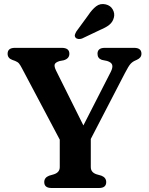

<svg xmlns="http://www.w3.org/2000/svg" viewBox="-20 -939 742 959"><path d="M510.5 -29.5Q510.5 0 474.5 0H237.5Q201 0 201 -29.5Q201 -52 225.5 -61.5L249.5 -68.5Q278.5 -78 278.5 -104.5V-241.5L90.5 -596.5Q81.5 -614 75 -621.8Q68.5 -629.5 56 -634.5L41 -640Q18 -648.5 18 -670.5Q18 -700 54.5 -700H288.5Q326.5 -700 326.5 -670.5Q326.5 -646.5 298.5 -638L277.5 -634Q256.5 -627.5 253.2 -617.2Q250 -607 260 -586.5L396.5 -312.5L533.5 -580.5Q544 -601.5 540.5 -614.5Q537 -627.5 515 -634.5L488.5 -640Q467 -647.5 467 -670.5Q467 -700 503.5 -700H650Q686.5 -700 686.5 -670.5Q686.5 -650.5 664 -640.5L656.5 -637Q643 -631.5 632.8 -620.8Q622.5 -610 604 -574L433.5 -245V-104.5Q433.5 -78 462 -68.5L486.5 -61.5Q510.5 -52 510.5 -29.5ZM420 -862Q439.5 -891.5 460.2 -907.5Q481 -923.5 508.5 -917Q532.5 -911 543.2 -891.5Q554 -872 549 -852Q543.5 -829.5 526.8 -815.8Q510 -802 481 -790L389.5 -746.5Q381 -743.5 372 -744.2Q363 -745 357.5 -751Q352 -758 354.2 -765.8Q356.5 -773.5 361.5 -782Z"/></svg>

Font: Fraunces 9pt S050 SemiBold
Style: Regular
Weight: 600
Version: Version 1.000; ttfautohint (v1.8.3)